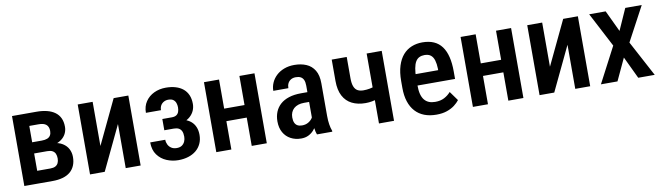

<svg xmlns="http://www.w3.org/2000/svg" viewBox="-34 -978 4914 1428"><g transform="rotate(-10 2423.0 -264.0)"><path d="M278.8 -225.6H141.6L141.1 -310.1H251.5Q276.9 -310.1 293.2 -316.7Q309.6 -323.2 317.6 -336.7Q325.7 -350.1 325.7 -369.6Q325.7 -386.2 320.8 -398.4Q315.9 -410.6 306.4 -418.5Q296.9 -426.3 283 -429.9Q269 -433.6 250.5 -433.6H179.2V0H65.4V-528.3H250.5Q293.9 -528.3 328.9 -519.5Q363.8 -510.7 388.7 -492.7Q413.6 -474.6 426.5 -447Q439.5 -419.4 439.5 -381.8Q439.5 -357.9 430.4 -336.4Q421.4 -314.9 403.6 -298.3Q385.7 -281.7 359.9 -271.2Q334 -260.7 300.3 -258.3ZM278.8 0H107.9L155.3 -94.7H278.3Q302.2 -94.7 316.7 -102.3Q331.1 -109.9 338.1 -124.3Q345.2 -138.7 345.2 -159.2Q345.2 -179.7 338.6 -194.6Q332 -209.5 317.4 -217.5Q302.7 -225.6 278.3 -225.6H165.5L166.5 -310.1H298.3L329.6 -276.9Q373.5 -273.4 402.3 -255.4Q431.2 -237.3 445.1 -210Q459 -182.6 459 -150.4Q459 -113.3 446.8 -85Q434.6 -56.6 411.9 -37.8Q389.2 -19 355.5 -9.5Q321.8 0 278.8 0Z M674.3 -194.8 833 -528.3H943.8V0H831.1V-333L672.4 0H561.5V-528.3H674.3Z M1252.4 -252.4H1162.6V-312.5H1233.9Q1255.9 -312.5 1268.6 -320.6Q1281.2 -328.6 1286.9 -343.5Q1292.5 -358.4 1292.5 -377.9Q1292.5 -395 1286.9 -410.9Q1281.2 -426.8 1268.1 -436.5Q1254.9 -446.3 1231.4 -446.3Q1211.9 -446.3 1196.5 -437.7Q1181.2 -429.2 1172.6 -414.1Q1164.1 -398.9 1164.1 -378.9H1050.3Q1050.3 -428.2 1074.5 -463.9Q1098.6 -499.5 1138.9 -518.6Q1179.2 -537.6 1227.5 -537.6Q1269 -537.6 1302 -527.6Q1335 -517.6 1358.2 -498.3Q1381.3 -479 1393.6 -450.4Q1405.8 -421.9 1405.8 -384.3Q1405.8 -357.4 1395.3 -333.5Q1384.8 -309.6 1364.5 -291.3Q1344.2 -272.9 1315.9 -262.7Q1287.6 -252.4 1252.4 -252.4ZM1162.6 -286.6H1252.4Q1291.5 -286.6 1321.8 -277.6Q1352.1 -268.6 1372.6 -251Q1393.1 -233.4 1403.8 -207.8Q1414.6 -182.1 1414.6 -148.9Q1414.6 -111.8 1400.9 -82.3Q1387.2 -52.7 1362.3 -32.2Q1337.4 -11.7 1303.2 -1Q1269 9.8 1227.5 9.8Q1182.1 9.8 1139.9 -7.8Q1097.7 -25.4 1070.6 -62.3Q1043.5 -99.1 1043.5 -156.7H1157.2Q1157.2 -137.2 1165.8 -119.9Q1174.3 -102.5 1190.9 -91.8Q1207.5 -81.1 1231.4 -81.1Q1255.9 -81.1 1270.8 -91.6Q1285.6 -102.1 1293 -118.9Q1300.3 -135.7 1300.3 -154.8Q1300.3 -180.7 1293 -196.5Q1285.6 -212.4 1271 -220Q1256.3 -227.5 1233.9 -227.5H1162.6Z M1814 -308.6V-213.9H1596.7V-308.6ZM1628.9 -528.3V0H1515.1V-528.3ZM1896.5 -528.3V0H1782.7V-528.3Z M2259.8 -107.4V-370.6Q2259.8 -397.9 2252.2 -414.6Q2244.6 -431.2 2230.2 -438.7Q2215.8 -446.3 2194.3 -446.3Q2171.9 -446.3 2156.5 -437Q2141.1 -427.7 2133.3 -411.9Q2125.5 -396 2125.5 -375.5H2011.7Q2011.7 -407.2 2024.7 -436.5Q2037.6 -465.8 2062 -488.8Q2086.4 -511.7 2121.1 -524.9Q2155.8 -538.1 2198.2 -538.1Q2249 -538.1 2288.6 -521.2Q2328.1 -504.4 2350.8 -467Q2373.5 -429.7 2373.5 -369.1V-122.6Q2373.5 -85.9 2378.2 -57.4Q2382.8 -28.8 2391.1 -7.8V0H2275.4Q2267.6 -19 2263.7 -48.8Q2259.8 -78.6 2259.8 -107.4ZM2274.9 -321.8 2275.4 -248H2220.7Q2196.3 -248 2176.8 -241.5Q2157.2 -234.9 2143.8 -222.9Q2130.4 -210.9 2123.3 -193.8Q2116.2 -176.8 2116.2 -156.2Q2116.2 -131.3 2123.3 -115.7Q2130.4 -100.1 2144.3 -92.5Q2158.2 -85 2178.2 -85Q2205.6 -85 2225.8 -96.9Q2246.1 -108.9 2257.1 -126Q2268.1 -143.1 2265.6 -157.2L2291.5 -109.9Q2287.6 -91.3 2277.1 -70.8Q2266.6 -50.3 2250 -31.7Q2233.4 -13.2 2210 -1.7Q2186.5 9.8 2155.8 9.8Q2111.3 9.8 2076.7 -8.8Q2042 -27.3 2022.2 -62.3Q2002.4 -97.2 2002.4 -146Q2002.4 -185.5 2015.6 -217.8Q2028.8 -250 2054.7 -273.2Q2080.6 -296.4 2119.9 -309.1Q2159.2 -321.8 2211.9 -321.8Z M2857.4 -528.3V0H2743.7V-528.3ZM2809.1 -294.9V-199.7Q2790.5 -190.4 2768.6 -183.1Q2746.6 -175.8 2722.4 -171.1Q2698.2 -166.5 2672.4 -166.5Q2614.3 -166.5 2570.8 -188Q2527.3 -209.5 2503.7 -254.2Q2480 -298.8 2480 -367.7V-528.8H2593.3V-367.7Q2593.3 -329.1 2602.3 -305.9Q2611.3 -282.7 2628.9 -272.7Q2646.5 -262.7 2672.4 -262.7Q2697.8 -262.7 2719.2 -266.8Q2740.7 -271 2762.5 -278.3Q2784.2 -285.6 2809.1 -294.9Z M3177.2 9.8Q3126 9.8 3085.9 -5.6Q3045.9 -21 3018.1 -51.5Q2990.2 -82 2975.6 -126.7Q2960.9 -171.4 2960.9 -230.5V-281.2Q2960.9 -348.1 2976.3 -396.7Q2991.7 -445.3 3019 -476.6Q3046.4 -507.8 3083.7 -522.9Q3121.1 -538.1 3165 -538.1Q3214.8 -538.1 3251.5 -522Q3288.1 -505.9 3311.8 -473.6Q3335.4 -441.4 3346.9 -394Q3358.4 -346.7 3358.4 -285.2V-228H3015.6V-314H3246.1V-326.2Q3245.1 -362.3 3237.3 -388.4Q3229.5 -414.6 3212.2 -428.5Q3194.8 -442.4 3164.6 -442.4Q3142.6 -442.4 3125.5 -434.1Q3108.4 -425.8 3097.4 -407.2Q3086.4 -388.7 3080.6 -357.7Q3074.7 -326.7 3074.7 -281.2V-230.5Q3074.7 -190.9 3081.8 -163.6Q3088.9 -136.2 3103 -118.9Q3117.2 -101.6 3137.5 -93.5Q3157.7 -85.4 3184.6 -85.4Q3224.1 -85.4 3252.7 -100.3Q3281.2 -115.2 3302.2 -139.2L3352.5 -69.3Q3338.4 -50.3 3314.5 -32Q3290.5 -13.7 3256.6 -2Q3222.7 9.8 3177.2 9.8Z M3752 -308.6V-213.9H3534.7V-308.6ZM3566.9 -528.3V0H3453.1V-528.3ZM3834.5 -528.3V0H3720.7V-528.3Z M4069.3 -194.8 4228 -528.3H4338.9V0H4226.1V-333L4067.4 0H3956.5V-528.3H4069.3Z M4548.8 -528.3 4625 -367.2 4696.8 -528.3H4821.3L4682.6 -269L4826.2 0H4701.7L4622.6 -166.5L4544.9 0H4419.9L4560.1 -268.1L4424.3 -528.3Z"/></g></svg>

Font: Roboto Condensed Medium
Style: Regular
Weight: 500
Designer: Christian Robertson
Foundry: Google
Version: Version 3.0